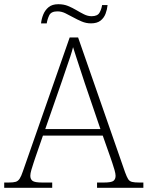

<svg xmlns="http://www.w3.org/2000/svg" viewBox="-23 -892 701 912"><path d="M-3 0V-25H18Q41 -25 52 -28.5Q63 -32 70.5 -43.5Q78 -55 86 -79L308 -714H348L571 -74Q579 -52 585.5 -41.5Q592 -31 604 -28Q616 -25 638 -25H658V0H438V-25H470Q506 -25 516 -33Q526 -41 526 -57Q526 -67 521 -84.5Q516 -102 510.5 -118Q505 -134 502 -143L465 -248H181L145 -144Q142 -135 136.5 -118.5Q131 -102 126 -85Q121 -68 121 -57Q121 -41 131.5 -33Q142 -25 178 -25H225V0ZM192 -279H454L380 -496Q371 -524 360.5 -555.5Q350 -587 340.5 -616.5Q331 -646 324 -668Q320 -651 310.5 -622Q301 -593 290 -562Q279 -531 271 -506ZM409 -781Q386 -781 365 -790Q344 -799 325 -809.5Q306 -820 287.5 -829Q269 -838 250 -838Q220 -838 211 -819.5Q202 -801 199 -781H172Q174 -802 182.5 -823Q191 -844 208 -858Q225 -872 254 -872Q280 -872 300.5 -863.5Q321 -855 339.5 -844Q358 -833 376 -824Q394 -815 412 -815Q440 -815 449.5 -831.5Q459 -848 462 -868H488Q486 -847 478.5 -827Q471 -807 454.5 -794Q438 -781 409 -781Z"/></svg>

Font: Noto Serif Armenian ExtraLight
Style: Regular
Weight: 250
Version: Version 2.007